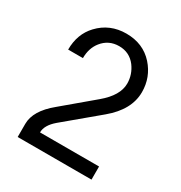

<svg xmlns="http://www.w3.org/2000/svg" viewBox="-174 -866 933 990"><g transform="rotate(30 293.0 -371.0)"><path d="M73.2 0V-78.1Q73.2 -156.7 166.5 -232.9L342.8 -381.3Q424.8 -450.2 424.8 -520.5Q424.8 -574.2 392.1 -618.7Q355 -667.5 293 -667.5Q231 -667.5 192.9 -619.6Q161.1 -579.6 161.1 -520.5H73.2Q73.2 -613.3 129.9 -673.3Q194.8 -742.2 293 -742.2Q393.1 -742.2 454.6 -673.8Q512.7 -608.4 512.7 -520.5Q512.7 -415.5 407.2 -327.6L210.4 -163.1Q161.1 -121.1 161.1 -78.1H512.7V0Z"/></g></svg>

Font: Consola Mono
Style: Book
Weight: 400
Monospace: yes
Version: Version 2.001